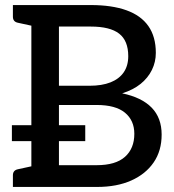

<svg xmlns="http://www.w3.org/2000/svg" viewBox="-20 -739 688 759"><path d="M104 0V-719H339Q422 -719 479.5 -698.5Q537 -678 566.5 -636Q596 -594 596 -530Q596 -494 580.5 -462.5Q565 -431 536 -407.5Q507 -384 463 -370Q540 -354 579.5 -313.5Q619 -273 619 -207Q619 -143 587.5 -97Q556 -51 499 -25.5Q442 0 364 0ZM213 -86H362Q437 -86 474 -119Q511 -152 511 -210Q511 -263 474 -293.5Q437 -324 362 -324H213ZM213 -400H334Q383 -400 417 -413.5Q451 -427 469 -453Q487 -479 487 -517Q487 -578 451 -606Q415 -634 339 -634H213ZM31 0V-46Q31 -56 36 -62Q41 -68 51 -70L120 -85L132 0ZM132 -719 120 -634 51 -649Q41 -651 36 -657Q31 -663 31 -673V-719ZM27 -181V-244H317V-181Z"/></svg>

Font: Aleo Medium
Style: Regular
Weight: 500
Designer: Alessio Laiso
Foundry: Alessio Laiso
Version: Version 2.001;gftools[0.9.29]